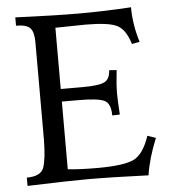

<svg xmlns="http://www.w3.org/2000/svg" viewBox="-51 -740 721 788"><g transform="rotate(-5 310.0 -346.5)"><path d="M529.3 0Q379.4 -5.9 275.4 -5.9Q205.1 -5.9 30.8 0V-34.2Q89.4 -34.2 101.3 -69.1Q113.3 -104 114.3 -181.2V-585Q114.3 -627 99.1 -643.1Q84 -659.2 41 -659.2V-693.4Q207 -686.5 302.7 -686.5Q406.7 -686.5 517.6 -693.4Q517.6 -622.6 540.5 -548.8L508.3 -543Q490.2 -603.5 455.3 -621.1Q420.4 -638.7 324.7 -638.7L201.2 -636.7V-384.3H292.5Q356 -384.3 380.1 -395.3Q404.3 -406.2 405.8 -443.8L436.5 -441.9Q429.7 -382.3 429.7 -346.2Q429.7 -317.4 433.6 -258.8L402.3 -257.8Q402.3 -308.1 375.2 -320.3Q348.1 -332.5 269.5 -332.5H201.2V-53.7Q250.5 -48.3 322.8 -48.3Q428.7 -48.3 470.9 -67.1Q513.2 -85.9 538.6 -162.1L572.8 -150.4Q538.6 -66.4 529.3 0Z"/></g></svg>

Font: Kelvinch
Style: Regular
Weight: 400
Designer: Paul James MIller
Foundry: High-Logic / Made with FontCreator
Version: Version 3.30 September 23, 2016